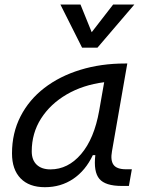

<svg xmlns="http://www.w3.org/2000/svg" viewBox="-20 -796 626 827"><path d="M173.3 10.3Q105.5 10.3 68.6 -27.8Q31.7 -65.9 31.7 -135.3Q31.7 -223.1 68.4 -294.7Q105 -366.2 170.9 -417Q236.8 -467.8 325.7 -495.1Q414.6 -522.5 519 -522.5H528.3L462.4 -145Q455.1 -105.5 469 -86.2Q482.9 -66.9 522.9 -66.9H547.9L535.2 4.9H504.4Q433.6 4.9 408 -25.6Q382.3 -56.2 390.6 -127.9H379.9Q348.6 -61.5 295.4 -25.6Q242.2 10.3 173.3 10.3ZM197.3 -66.4Q272.9 -66.4 329.3 -132.3Q385.7 -198.2 407.2 -319.3L428.7 -441.9Q337.4 -430.2 267.1 -389.2Q196.8 -348.1 156.7 -285.2Q116.7 -222.2 116.7 -144Q116.7 -106.9 137.9 -86.7Q159.2 -66.4 197.3 -66.4ZM333.5 -590.8 240.2 -776.4H326.7L375 -657.2L467.3 -776.4H558.6L399.9 -590.8Z"/></svg>

Font: Cascadia Code NF SemiLight
Style: Italic
Weight: 350
Italic angle: -10°
Monospace: yes
Designer: Aaron Bell
Foundry: Saja Typeworks
Version: Version 2404.023; ttfautohint (v1.8.4)